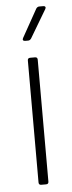

<svg xmlns="http://www.w3.org/2000/svg" viewBox="-52 -728 284 756"><g transform="rotate(-5 90.0 -350.0)"><path d="M70 -10V-492Q70 -502 80 -502H99Q109 -502 109 -492V-10Q109 0 99 0H80Q70 0 70 -10ZM59 -582 121 -693Q126 -700 133 -700H149Q155 -700 157 -696.5Q159 -693 156 -688L90 -577Q85 -570 78 -570H66Q60 -570 58 -573.5Q56 -577 59 -582Z"/></g></svg>

Font: Barlow Semi Condensed ExLight
Style: Regular
Weight: 275
Width: 4
Designer: Jeremy Tribby
Foundry: Tribby Type
Version: Version 1.408